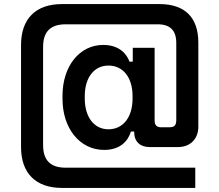

<svg xmlns="http://www.w3.org/2000/svg" viewBox="-20 -720 1074 940"><path d="M83 0C83 128 155 200 283 200H936V101H302C227 101 191 65 191 -10V-490C191 -565 227 -601 302 -601H752C813 -601 843 -571 843 -510V-132C843 -107 834 -97 810 -97H767C747 -97 737 -108 737 -130V-486H630V-418H614C601 -454 566 -500 485 -500C370 -500 286 -397 286 -251V-236C286 -91 371 14 490 14C569 14 607 -30 621 -76H637V-73C637 -27 666 0 712 0H851C912 0 951 -40 951 -100V-511C951 -635 885 -700 761 -700H283C155 -700 83 -628 83 -500ZM395 -238V-249C395 -342 442 -399 511 -399C581 -399 629 -343 629 -249V-238C629 -144 581 -87 511 -87C442 -87 395 -145 395 -238Z"/></svg>

Font: Space Text SemiBold
Style: Regular
Weight: 600
Designer: Florian Karsten (Space Text), Colophon Foundry (Space Mono)
Foundry: Florian Karsten
Version: Version 1.003;PS 001.003;hotconv 1.0.88;makeotf.lib2.5.64775